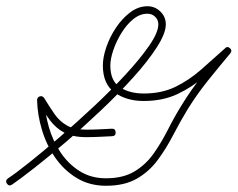

<svg xmlns="http://www.w3.org/2000/svg" viewBox="-33 -584 763 616"><path d="M-11 5Q-17 -5 -7 -12Q16 -27 60 -62Q104 -97 158.5 -144Q213 -191 268.5 -243Q324 -295 370.5 -345.5Q417 -396 446 -438Q475 -480 475 -506Q475 -520 465 -530Q455 -540 440 -540Q416 -540 394.5 -522.5Q373 -505 356.5 -478Q340 -451 330.5 -423Q321 -395 321 -374Q321 -324 352 -304Q383 -284 428 -284Q486 -284 530 -305.5Q574 -327 612 -360.5Q650 -394 689 -429Q697 -437 705 -429Q713 -422 706 -413Q670 -370 635 -326.5Q600 -283 570 -235Q545 -194 522.5 -150.5Q500 -107 472.5 -70Q445 -33 405.5 -10.5Q366 12 307 12Q254 12 213 -13Q172 -38 144 -78.5Q116 -119 101.5 -167.5Q87 -216 86 -263Q86 -272 95 -275Q104 -277 109 -269Q126 -241 142 -218Q158 -195 181.5 -181.5Q205 -168 244 -168Q264 -168 284.5 -169Q305 -170 325 -171Q325 -171 325 -171Q325 -171 325 -171Q337 -172 338 -160Q339 -148 327 -147Q306 -146 285 -145Q264 -144 244 -144Q200 -144 173 -158.5Q146 -173 127 -198.5Q108 -224 88 -257Q86 -261 89 -264Q92 -267 97 -269Q102 -270 106 -269Q110 -268 110 -263Q111 -221 123.5 -177Q136 -133 161 -95.5Q186 -58 222.5 -35Q259 -12 307 -12Q362 -12 398.5 -34Q435 -56 460 -91.5Q485 -127 506 -168.5Q527 -210 550 -247Q580 -296 615.5 -340.5Q651 -385 688 -428Q695 -437 704 -428Q713 -420 705 -412Q664 -374 623.5 -339Q583 -304 536 -282Q489 -260 428 -260Q373 -260 335 -287Q297 -314 297 -374Q297 -400 308 -432.5Q319 -465 339 -495Q359 -525 385 -544.5Q411 -564 440 -564Q464 -564 481.5 -547Q499 -530 499 -506Q499 -477 470 -432Q441 -387 394 -335Q347 -283 290.5 -229.5Q234 -176 178.5 -128.5Q123 -81 77 -45Q31 -9 6 8Q-4 15 -11 5Z"/></svg>

Font: FRB American Cursive Light
Style: Italic
Weight: 300
Italic angle: -25°
Version: Version 2.0;Modular Font Editor K font №1